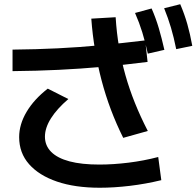

<svg xmlns="http://www.w3.org/2000/svg" viewBox="-20 -872 923 902"><path d="M70 -227.8Q70 -287.8 105 -346.7Q140 -405.6 204.4 -455.6L301.1 -406.7Q247.8 -361.1 219.4 -316.1Q191.1 -271.1 191.1 -230Q191.1 -187.8 220.6 -158.3Q250 -128.9 306.7 -113.9Q363.3 -98.9 446.7 -98.9Q512.2 -98.9 583.9 -107.8Q655.6 -116.7 723.3 -134.4L737.8 -25.6Q664.4 -7.8 590 1.1Q515.6 10 448.9 10Q332.2 10 247.8 -18.9Q163.3 -47.8 116.7 -100.6Q70 -153.3 70 -227.8ZM38.9 -638.9Q151.1 -640 251.7 -645Q352.2 -650 451.7 -659.4Q551.1 -668.9 662.2 -682.2L673.3 -581.1Q560 -566.7 458.9 -557.8Q357.8 -548.9 255.6 -543.9Q153.3 -538.9 38.9 -537.8ZM558.9 -224.4Q526.7 -288.9 501.1 -356.7Q475.6 -424.4 457.2 -494.4Q438.9 -564.4 426.7 -636.7Q414.4 -708.9 408.9 -784.4L523.3 -791.1Q527.8 -717.8 539.4 -650.6Q551.1 -583.3 569.4 -518.3Q587.8 -453.3 613.9 -388.3Q640 -323.3 674.4 -256.7ZM674.4 -620Q662.2 -675.6 648.3 -720.6Q634.4 -765.6 614.4 -811.1L692.2 -832.2Q712.2 -786.7 726.1 -739.4Q740 -692.2 752.2 -637.8ZM807.8 -641.1Q796.7 -696.7 783.3 -741.7Q770 -786.7 751.1 -833.3L826.7 -852.2Q846.7 -805.6 860 -758.9Q873.3 -712.2 883.3 -656.7Z"/></svg>

Font: Paperlogy 6 SemiBold
Style: Regular
Weight: 600
Designer: redesigned by Lee Juim, glyphs from Gmarket Sans & Montserrat
Foundry: PT&
Version: Version 1.001